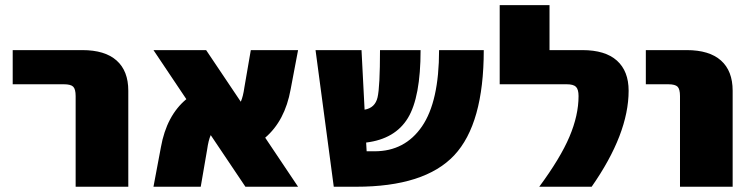

<svg xmlns="http://www.w3.org/2000/svg" viewBox="-20 -710 2863 730"><path d="M28.3 -389.6V-519.5H293Q378.9 -519.5 423.3 -480Q467.8 -440.4 467.8 -365.2V0H267.6V-344.7Q267.6 -371.1 258.3 -380.4Q249 -389.6 222.7 -389.6Z M563.5 0 591.8 -150.4Q613.3 -270.5 688.5 -333L563.5 -519.5H763.7L895.5 -323.2Q904.3 -342.8 909.2 -377.9L933.6 -519.5H1113.3L1085 -370.1Q1063.5 -251 988.3 -186.5L1113.3 0H913.1L781.2 -196.3Q772.5 -176.8 767.6 -141.6L743.2 0Z M1179.7 -519.5H1354.5L1366.2 -293Q1406.2 -299.8 1415.5 -339.8Q1424.8 -379.9 1424.8 -519.5H1579.1Q1579.1 -340.8 1530.8 -261.2Q1482.4 -181.6 1372.1 -168L1374 -134.8H1404.3Q1519.5 -134.8 1584.5 -229.5Q1649.4 -324.2 1649.4 -519.5H1819.3Q1819.3 -239.3 1707 -119.6Q1594.7 0 1334 0H1249Z M1879.9 -389.6V-690.4H2069.3V-519.5H2194.3Q2281.2 -519.5 2325.7 -479.5Q2370.1 -439.5 2370.1 -365.2Q2370.1 -201.2 2229.5 0H2030.3Q2110.4 -108.4 2145 -189.9Q2179.7 -271.5 2179.7 -344.7Q2179.7 -370.1 2169.9 -379.9Q2160.2 -389.6 2134.8 -389.6Z M2435.5 -389.6V-519.5H2590.8Q2676.8 -519.5 2721.2 -480Q2765.6 -440.4 2765.6 -365.2V0H2565.4V-344.7Q2565.4 -371.1 2556.2 -380.4Q2546.9 -389.6 2520.5 -389.6Z"/></svg>

Font: GenEi M Gothic v2 Black
Style: Regular
Weight: 900
Version: Version 2.0